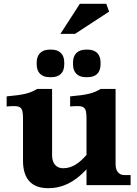

<svg xmlns="http://www.w3.org/2000/svg" viewBox="-20 -974 722 1010"><path d="M254 -157V-506H175C139 -484 107 -475 15 -467V-414C91 -420 101 -415 101 -348V-129C101 -34 145 16 234 16C305 16 370 -13 435 -83V0H667V-53H635C605 -53 588 -74 588 -111V-506H509C473 -484 441 -475 349 -467V-414C425 -420 435 -415 435 -348V-159C394 -112 356 -89 312 -89C278 -89 254 -112 254 -157ZM173 -636C173 -592 198 -568 241 -568H250C294 -568 318 -592 318 -636V-645C318 -688 294 -713 250 -713H241C198 -713 173 -688 173 -645ZM298 -796H375L554 -913L539 -954H400ZM364 -636C364 -592 389 -568 432 -568H441C485 -568 509 -592 509 -636V-645C509 -688 485 -713 441 -713H432C389 -713 364 -688 364 -645Z"/></svg>

Font: LT Superior Serif ExtraBold
Style: Regular
Weight: 800
Designer: Daniel Lyons
Foundry: LyonsType
Version: Version 2.120;FEAKit 1.0